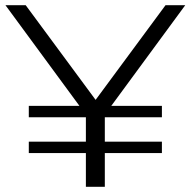

<svg xmlns="http://www.w3.org/2000/svg" viewBox="-20 -720 735 740"><path d="M311 0V-304L328 -255L1 -700H79L370 -306H327L618 -700H694L367 -255L384 -304V0ZM91 -130V-174H604V-130ZM91 -268V-312H604V-268Z"/></svg>

Font: Montserrat Thin
Style: Regular
Weight: 400
Version: Version 9.000